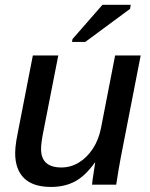

<svg xmlns="http://www.w3.org/2000/svg" viewBox="-20 -755 614 785"><path d="M367.7 -90.3Q328.6 -35.6 286.6 -13.2Q244.6 9.3 188.5 9.3Q115.2 9.3 78.6 -26.4Q42 -62 42 -129.4Q42 -139.2 43.2 -152.6Q44.4 -166 46.9 -180.9Q49.3 -195.8 52.2 -209.5L114.3 -528.3H218.3L158.2 -221.7Q147.9 -172.4 147.9 -146Q147.9 -70.3 231 -70.3Q269.5 -70.3 302.7 -90.6Q335.9 -110.8 359.9 -147.5Q383.8 -184.1 393.1 -232.4L450.7 -528.3H555.2L474.1 -112.8Q469.7 -90.8 465.1 -62.7Q460.4 -34.7 455.1 0H356.4Q356.4 -3.4 358.6 -20.8Q360.8 -38.1 364.3 -58.3Q367.7 -78.6 369.1 -90.3ZM511.7 -718.8 328.6 -583.5H274.4L276.4 -595.2L398.9 -735.4H514.6Z"/></svg>

Font: Arimo Medium
Style: Italic
Weight: 500
Italic angle: -12°
Designer: Steve Matteson
Foundry: Monotype Imaging Inc.
Version: Version 1.33